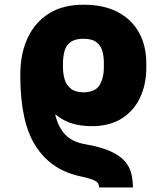

<svg xmlns="http://www.w3.org/2000/svg" viewBox="-20 -573 717 826"><path d="M373 -30.3Q329.6 -30.3 291.5 -41.3Q253.4 -52.2 217.3 -81.5Q229.5 -27.3 260 5.4Q290.5 38.1 348.6 47.9Q416 59.6 456.5 78.4Q497.1 97.2 517.6 121.3Q538.1 145.5 544.9 173.8Q551.8 202.1 551.8 233.4H406.2Q406.2 221.2 399.7 213.1Q393.1 205.1 374.3 198.5Q355.5 191.9 317.4 183.6Q197.3 155.8 132.6 54Q67.9 -47.9 67.4 -242.7V-243.2V-259.8Q68.8 -347.2 100.6 -413.1Q132.3 -479 192.1 -515.9Q252 -552.7 338.9 -552.7Q427.2 -552.7 487.3 -520.8Q547.4 -488.8 578.4 -432.1Q609.4 -375.5 609.4 -300.8V-282.2Q609.4 -210 582.5 -152.8Q555.7 -95.7 502.9 -62.7Q450.2 -29.8 373 -30.3ZM338.9 -175.8Q391.1 -176.3 409.2 -208.3Q427.2 -240.2 426.8 -282.2V-300.8Q427.2 -326.7 421.1 -350.8Q415 -375 396.2 -390.6Q377.4 -406.2 338.9 -406.2Q302.7 -406.2 283.7 -392.1Q264.6 -377.9 257.8 -354Q251 -330.1 251 -300.8V-282.2Q251 -254.9 258.5 -230.5Q266.1 -206.1 285.2 -191.2Q304.2 -176.3 338.9 -175.8Z"/></svg>

Font: Inter Tight Black
Style: Regular
Weight: 900
Designer: Rasmus Andersson
Foundry: rsms
Version: Version 3.004; ttfautohint (v1.8.4.7-5d5b)